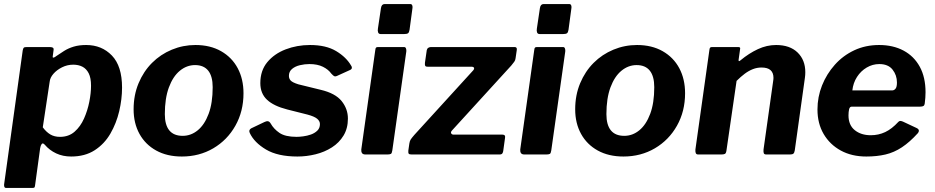

<svg xmlns="http://www.w3.org/2000/svg" viewBox="-22 -762 4610 947"><path d="M8 165Q1 165 -1 158Q-3 151 -1 142L90 -513Q92 -524 95.5 -527Q99 -530 112 -530H222Q233 -530 238.5 -527Q244 -524 242 -513L238 -483Q237 -477 242.5 -478Q248 -479 255 -485Q274 -498 294.5 -511Q315 -524 341.5 -532Q368 -540 403 -540Q480 -540 530 -488Q580 -436 580 -330Q580 -273 566 -213.5Q552 -154 522.5 -103Q493 -52 445 -21Q397 10 329 10Q288 10 255 -5.5Q222 -21 199 -48Q189 -59 183.5 -51.5Q178 -44 176 -31L151 152Q150 161 147.5 163Q145 165 137 165H8ZM274 -87Q317 -87 346 -112.5Q375 -138 392.5 -177.5Q410 -217 418.5 -260Q427 -303 427 -339Q427 -378 415.5 -400.5Q404 -423 384.5 -433Q365 -443 339 -443Q310 -443 284 -430Q258 -417 241.5 -398Q225 -379 223 -359L189 -134Q206 -111 226 -99Q246 -87 274 -87Z M875 10Q802 10 748.5 -19.5Q695 -49 666 -101.5Q637 -154 637 -223Q637 -293 661.5 -351.5Q686 -410 728 -452Q770 -494 825.5 -517Q881 -540 942 -540Q1015 -540 1068.5 -509.5Q1122 -479 1150.5 -425.5Q1179 -372 1179 -302Q1179 -213 1139 -142Q1099 -71 1030 -30.5Q961 10 875 10ZM879 -92Q920 -92 953.5 -119.5Q987 -147 1007 -200.5Q1027 -254 1027 -332Q1027 -386 1005 -413.5Q983 -441 940 -441Q899 -441 865 -413Q831 -385 811 -331Q791 -277 791 -199Q791 -146 813 -119Q835 -92 879 -92Z M1445 10Q1348 10 1290 -24.5Q1232 -59 1210 -106Q1203 -121 1217 -129L1282 -160Q1292 -165 1299.5 -164Q1307 -163 1313 -153Q1328 -126 1356.5 -106.5Q1385 -87 1441 -87Q1454 -87 1473.5 -89.5Q1493 -92 1511.5 -98.5Q1530 -105 1543 -117.5Q1556 -130 1556 -150Q1556 -165 1542 -176.5Q1528 -188 1494 -197L1395 -222Q1328 -239 1295 -270Q1262 -301 1262 -352Q1262 -414 1296.5 -455.5Q1331 -497 1387 -518.5Q1443 -540 1507 -540Q1586 -540 1636 -510Q1686 -480 1710 -438Q1714 -433 1713.5 -427Q1713 -421 1705 -417L1639 -387Q1632 -384 1627 -386Q1622 -388 1612 -399Q1598 -419 1571 -432.5Q1544 -446 1504 -446Q1481 -446 1457.5 -440.5Q1434 -435 1418.5 -422Q1403 -409 1403 -388Q1403 -374 1412 -364.5Q1421 -355 1450 -346L1560 -319Q1632 -302 1663 -263.5Q1694 -225 1694 -177Q1694 -129 1672.5 -93.5Q1651 -58 1615 -35Q1579 -12 1534.5 -1Q1490 10 1445 10Z M1913 -20Q1911 -6 1906 -3Q1901 0 1887 0H1781Q1768 0 1763.5 -7Q1759 -14 1760 -25L1829 -515Q1830 -525 1833 -527.5Q1836 -530 1844 -530H1971Q1978 -530 1980.5 -523Q1983 -516 1982 -508ZM1998 -615Q1996 -602 1990.5 -598Q1985 -594 1971 -594H1856Q1846 -594 1843 -602Q1840 -610 1842 -621L1857 -722Q1860 -742 1875 -742H2002Q2009 -742 2011.5 -735Q2014 -728 2012 -719Z M2009 0Q1997 0 1994 -4Q1991 -8 1992 -19L1997 -54Q1999 -67 2004 -74.5Q2009 -82 2022 -97L2312 -415Q2318 -422 2316 -427.5Q2314 -433 2301 -433H2087Q2077 -433 2075 -438Q2073 -443 2074 -453L2083 -515Q2085 -523 2091 -526.5Q2097 -530 2104 -530H2516Q2529 -530 2527 -516L2521 -475Q2520 -465 2514.5 -457.5Q2509 -450 2500 -439L2207 -118Q2200 -110 2203.5 -104Q2207 -98 2215 -98H2456Q2472 -98 2469 -82L2460 -17Q2459 -10 2455.5 -5Q2452 0 2441 0H2009Z M2697 -20Q2695 -6 2690 -3Q2685 0 2671 0H2565Q2552 0 2547.5 -7Q2543 -14 2544 -25L2613 -515Q2614 -525 2617 -527.5Q2620 -530 2628 -530H2755Q2762 -530 2764.5 -523Q2767 -516 2766 -508ZM2782 -615Q2780 -602 2774.5 -598Q2769 -594 2755 -594H2640Q2630 -594 2627 -602Q2624 -610 2626 -621L2641 -722Q2644 -742 2659 -742H2786Q2793 -742 2795.5 -735Q2798 -728 2796 -719Z M3053 10Q2980 10 2926.5 -19.5Q2873 -49 2844 -101.5Q2815 -154 2815 -223Q2815 -293 2839.5 -351.5Q2864 -410 2906 -452Q2948 -494 3003.5 -517Q3059 -540 3120 -540Q3193 -540 3246.5 -509.5Q3300 -479 3328.5 -425.5Q3357 -372 3357 -302Q3357 -213 3317 -142Q3277 -71 3208 -30.5Q3139 10 3053 10ZM3057 -92Q3098 -92 3131.5 -119.5Q3165 -147 3185 -200.5Q3205 -254 3205 -332Q3205 -386 3183 -413.5Q3161 -441 3118 -441Q3077 -441 3043 -413Q3009 -385 2989 -331Q2969 -277 2969 -199Q2969 -146 2991 -119Q3013 -92 3057 -92Z M3422 0Q3412 0 3409.5 -7.5Q3407 -15 3408 -25L3477 -516Q3478 -525 3481 -527.5Q3484 -530 3491 -530H3619Q3625 -530 3627.5 -527.5Q3630 -525 3628 -517L3621 -467Q3620 -455 3631 -465Q3672 -499 3716 -519.5Q3760 -540 3806 -540Q3874 -540 3912 -503Q3950 -466 3950 -406Q3950 -399 3949.5 -392Q3949 -385 3948 -378L3898 -20Q3896 -8 3891 -4Q3886 0 3873 0H3758Q3747 0 3745 -7Q3743 -14 3744 -25L3791 -359Q3792 -365 3792.5 -370Q3793 -375 3793 -378Q3793 -403 3778.5 -416Q3764 -429 3734 -429Q3712 -429 3691.5 -421Q3671 -413 3651.5 -398.5Q3632 -384 3611 -363L3561 -19Q3559 -6 3553.5 -3Q3548 0 3534 0H3422Z M4251 10Q4179 10 4125 -19.5Q4071 -49 4040.5 -101Q4010 -153 4010 -222Q4010 -284 4032.5 -340.5Q4055 -397 4095.5 -442.5Q4136 -488 4191.5 -514Q4247 -540 4314 -540Q4383 -540 4434.5 -512.5Q4486 -485 4514.5 -433Q4543 -381 4543 -307Q4543 -294 4542 -280Q4541 -266 4539 -251Q4538 -243 4533 -239.5Q4528 -236 4516 -236H4179Q4169 -236 4166 -223Q4163 -210 4163 -193Q4163 -145 4194 -120Q4225 -95 4273 -95Q4311 -95 4344 -110.5Q4377 -126 4409 -161Q4414 -166 4419.5 -165.5Q4425 -165 4432 -162L4498 -131Q4518 -122 4505 -105Q4465 -61 4426.5 -35.5Q4388 -10 4345.5 0Q4303 10 4251 10ZM4378 -316Q4388 -316 4395 -324.5Q4402 -333 4402 -355Q4402 -391 4380.5 -418.5Q4359 -446 4315 -446Q4282 -446 4253 -429Q4224 -412 4205 -382.5Q4186 -353 4182 -316Z"/></svg>

Font: Libre Franklin
Style: Bold Italic
Weight: 700
Italic angle: -8°
Designer: Pablo Impallari, Rodrigo Fuenzalida, Nhung Nguyen
Foundry: Impallari Type
Version: Version 3.000